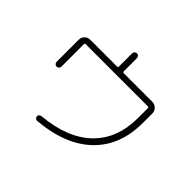

<svg xmlns="http://www.w3.org/2000/svg" viewBox="-177 -1062 1353 1353"><g transform="rotate(45 500.0 -385.0)"><path d="M132.8 -359.4V-580.1Q132.8 -603.5 149.9 -620.1Q167 -636.7 190.4 -636.7H458Q466.8 -636.7 466.8 -644.5V-778.3Q466.8 -788.1 474.1 -794.9Q481.4 -801.8 491.2 -801.8Q501 -801.8 507.8 -794.9Q514.6 -788.1 514.6 -778.3V-644.5Q514.6 -636.7 524.4 -636.7H809.6Q833 -636.7 850.1 -619.6Q867.2 -602.5 867.2 -580.1V-485.4Q867.2 -258.8 728.5 -124.5Q589.8 9.8 332 32.2Q322.3 33.2 314.9 27.3Q307.6 21.5 305.7 10.7Q304.7 2 311.5 -4.9Q318.4 -11.7 327.1 -12.7Q566.4 -34.2 692.4 -156.2Q818.4 -278.3 818.4 -485.4V-584Q818.4 -591.8 809.6 -591.8H189.5Q181.6 -591.8 180.7 -584V-359.4Q180.7 -349.6 173.8 -342.3Q167 -335 157.2 -335Q147.5 -335 140.1 -341.8Q132.8 -348.6 132.8 -359.4Z"/></g></svg>

Font: Rounded-X Mgen+ 1mn light
Style: Regular
Weight: 200
Designer: [Source Han Sans]
Ryoko NISHIZUKA  (kana & ideographs); Paul D. Hunt (Latin, Greek & Cyrillic); Wenlong ZHANG  (bopomofo
Version: Version 1.059.20150602